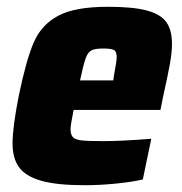

<svg xmlns="http://www.w3.org/2000/svg" viewBox="-20 -538 536 566"><path d="M17 -115Q17 -162 35 -254Q57 -361 79.5 -413Q102 -465 151.5 -491.5Q201 -518 298 -518Q372 -518 413 -507Q454 -496 470.5 -472.5Q487 -449 487 -409Q487 -383 480.5 -347.5Q474 -312 461 -254L453 -214H197Q188 -169 188 -158Q188 -141 195 -133.5Q202 -126 221 -124Q240 -122 285 -122Q340 -122 426 -129L401 -9Q372 -2 324 3Q276 8 230 8Q148 8 102 -5Q56 -18 36.5 -44.5Q17 -71 17 -115ZM314 -301 316 -316Q324 -358 324 -369Q324 -386 316 -390.5Q308 -395 285 -395Q260 -395 249.5 -389.5Q239 -384 232.5 -366Q226 -348 216 -301Z"/></svg>

Font: Saira Semi Condensed ExtraBold
Style: Italic
Weight: 800
Width: 4
Italic angle: -12°
Designer: Hector Gatti with collaboration of the Omnibus-Type team
Foundry: Omnibus-Type
Version: Version 1.001; ttfautohint (v1.8)